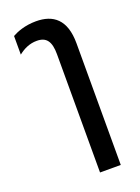

<svg xmlns="http://www.w3.org/2000/svg" viewBox="-139 -590 615 844"><g transform="rotate(-20 169.0 -167.5)"><path d="M140 -528C88 -528 49 -512 28 -500V-413C53 -433 81 -446 114 -446C160 -446 178 -419 178 -360V193H275V-376C275 -488 220 -528 140 -528Z"/></g></svg>

Font: Noto Sans Thai UI ExtraCondensed Medium
Style: Regular
Weight: 500
Width: 3
Designer: Monotype Design Team
Foundry: Monotype Imaging Inc.
Version: Version 1.901